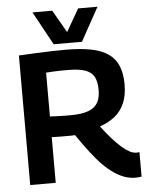

<svg xmlns="http://www.w3.org/2000/svg" viewBox="-61 -975 800 1035"><g transform="rotate(-5 339.0 -458.0)"><path d="M630 10Q601 10 573 0.5Q545 -9 516 -28.5Q487 -48 457 -78Q427 -108 394.5 -150.5Q362 -193 325 -247Q318 -246 303.5 -246Q289 -246 282 -246Q263 -246 241.5 -246Q220 -246 199 -247V0H61V-701Q115 -704 159.5 -706Q204 -708 242.5 -709Q281 -710 315 -710Q396 -710 453 -698.5Q510 -687 546 -661.5Q582 -636 598.5 -595Q615 -554 615 -497Q615 -437 596.5 -394.5Q578 -352 544 -325Q510 -298 463 -282Q493 -242 519.5 -212.5Q546 -183 568.5 -163.5Q591 -144 610 -134Q629 -124 647 -124Q650 -124 654.5 -124.5Q659 -125 663 -125V7Q657 8 649 9Q641 10 630 10ZM311 -356Q352 -356 382.5 -362.5Q413 -369 433 -383Q453 -397 463 -420.5Q473 -444 473 -479Q473 -523 459 -549.5Q445 -576 411 -588Q377 -600 318 -600Q301 -600 288 -600Q275 -600 262.5 -599.5Q250 -599 235 -598.5Q220 -598 199 -596V-359Q216 -358 230 -357.5Q244 -357 257.5 -356.5Q271 -356 283.5 -356Q296 -356 311 -356ZM506 -926 406 -745H253L154 -926H261L331 -804L401 -926Z"/></g></svg>

Font: Georama ExtraCondensed Thin SemiBold
Style: Regular
Weight: 600
Version: Version 1.001